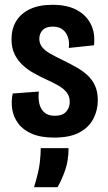

<svg xmlns="http://www.w3.org/2000/svg" viewBox="-20 -561 452 801"><path d="M206 13Q150 13 113 -3Q76 -19 56 -46Q36 -73 31 -105.5Q26 -138 33 -171L142 -179Q139 -152 144 -129Q149 -106 165 -92Q181 -78 208 -78Q241 -78 256 -95Q271 -112 271 -136Q271 -159 258.5 -175Q246 -191 224.5 -203.5Q203 -216 174 -229Q148 -241 122.5 -255Q97 -269 75.5 -288.5Q54 -308 41 -334.5Q28 -361 28 -397Q28 -440 47 -472Q66 -504 104 -522.5Q142 -541 199 -541Q261 -541 301 -519Q341 -497 359.5 -459Q378 -421 372 -372L267 -361Q270 -384 264 -404Q258 -424 242.5 -437Q227 -450 200 -450Q172 -450 158 -435.5Q144 -421 144 -399Q144 -380 155 -365.5Q166 -351 186.5 -339Q207 -327 236 -313Q267 -298 295 -282.5Q323 -267 344 -248Q365 -229 376.5 -203.5Q388 -178 388 -142Q388 -102 370 -66.5Q352 -31 312.5 -9Q273 13 206 13ZM122 220Q142 154 146 118Q150 82 150 57H266Q266 108 252 148.5Q238 189 220 220Z"/></svg>

Font: Bricolage Grotesque Condensed SemiBold
Style: Regular
Weight: 600
Width: 3
Designer: Mathieu Triay
Foundry: Atelier Triay
Version: Version 1.000;gftools[0.9.30]